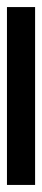

<svg xmlns="http://www.w3.org/2000/svg" viewBox="190 -1073 120 546"><g transform="rotate(90 250.0 -800.0)"><path d="M502.9 -759.8H-2.9V-839.8H502.9Z"/></g></svg>

Font: JBL Sans
Style: Semibold
Weight: 600
Version: Version 1.10